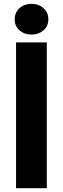

<svg xmlns="http://www.w3.org/2000/svg" viewBox="-20 -985 330 1005"><path d="M225 0H64V-763H225ZM57 -884Q57 -920 82.5 -942.5Q108 -965 145 -965Q182 -965 207.5 -942.5Q233 -920 233 -884Q233 -848 207.5 -826Q182 -804 145 -804Q108 -804 82.5 -826Q57 -848 57 -884Z"/></svg>

Font: Open Sauce One ExtraBold
Style: Regular
Weight: 800
Designer: Alfredo Marco Pradil
Foundry: Creative Sauce Fz LLC
Version: Version 1.477